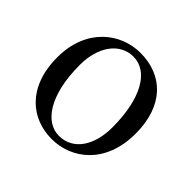

<svg xmlns="http://www.w3.org/2000/svg" viewBox="-139 -689 856 856"><g transform="rotate(45 289.5 -261.0)"><path d="M285 15C410 15 533 -77 533 -267C533 -444 434 -537 294 -537C168 -537 45 -442 45 -261C45 -72 158 15 285 15ZM297 -18C216 -18 140 -110 140 -308C140 -424 199 -503 283 -503C378 -503 440 -393 440 -213C440 -102 389 -18 297 -18Z"/></g></svg>

Font: Noto Serif CJK SC Medium
Style: Regular
Weight: 500
Designer: Ryoko NISHIZUKA 西塚涼子 (kana & ideographs); Frank Grießhammer (Latin, Greek & Cyrillic); Wenlong ZHANG 张文龙 (bopomofo); San
Foundry: Adobe
Version: Version 2.001;hotconv 1.1.0;makeotfexe 2.6.0